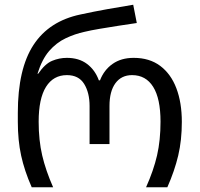

<svg xmlns="http://www.w3.org/2000/svg" viewBox="-20 -790 842 810"><path d="M113.8 0Q83 -69.8 69.1 -134Q55.2 -198.2 55.2 -275.9V-314Q55.2 -499 121.1 -600.1Q187 -701.2 319.8 -729Q376 -741.2 431.9 -751.2Q487.8 -761.2 542 -770L557.1 -692.9Q522 -688 480.5 -681.4Q439 -674.8 400.9 -668.5Q362.8 -662.1 336.9 -655.8Q295.9 -647 256.8 -628.4Q217.8 -609.9 187.5 -575Q157.2 -540 138.2 -479H141.1Q169.9 -521 200 -533.4Q230 -545.9 262.2 -545.9Q313 -545.9 346.9 -520.5Q380.9 -495.1 397 -451.2H401.9Q418.9 -495.1 455.1 -520.5Q491.2 -545.9 543.9 -545.9Q610.8 -545.9 656 -512Q701.2 -478 724.1 -417.5Q747.1 -356.9 747.1 -275.9Q747.1 -198.2 731.9 -134Q716.8 -69.8 686 0H596.2Q627.9 -70.8 642.6 -134.5Q657.2 -198.2 657.2 -276.9Q657.2 -374 626.2 -423.6Q595.2 -473.1 537.1 -473.1Q492.2 -473.1 467 -439Q441.9 -404.8 441.9 -342.8V-182.1H357.9V-342.8Q357.9 -398.9 335 -436Q312 -473.1 262.2 -473.1Q205.1 -473.1 174.1 -423.6Q143.1 -374 143.1 -276.9Q143.1 -198.2 158 -134.5Q172.9 -70.8 204.1 0Z"/></svg>

Font: Kurinto Seri
Style: Regular
Weight: 400
Designer: Kurinto was developed by Clint Goss from a range of fonts that are compatible with the SIL Open Font License Version 1.1
Foundry: Clinton F. Goss
Version: Version 2.196; July 25, 2020